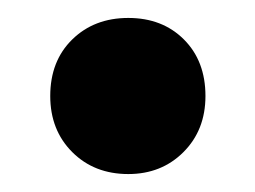

<svg xmlns="http://www.w3.org/2000/svg" viewBox="-20 -403 284 214"><path d="M123 -209Q85 -209 60.5 -233.5Q36 -258 36 -296Q36 -335 60.5 -359Q85 -383 123 -383Q161 -383 185 -359Q209 -335 209 -296Q209 -258 184.5 -233.5Q160 -209 123 -209Z"/></svg>

Font: LinhAnh ExtBd
Style: Regular
Weight: 800
Designer: Jeremy Tribby
Foundry: Tribby Type
Version: Version 1.408